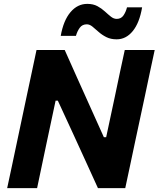

<svg xmlns="http://www.w3.org/2000/svg" viewBox="-20 -971 818 991"><path d="M17 0Q29.5 -57.5 40.8 -111Q52 -164.5 66.5 -232.5L117.5 -473.5Q132.5 -543 144.2 -598.5Q156 -654 168.5 -713H314Q347 -639 377.5 -570.8Q408 -502.5 437.5 -437.5L516 -263H528L573 -473.5Q587.5 -543 599.2 -598.2Q611 -653.5 624 -713H778.5Q765.5 -653.5 753.8 -598.2Q742 -543 727.5 -473.5L676 -233Q661.5 -164.5 650.2 -111Q639 -57.5 626.5 0H485.5Q457 -63.5 426.2 -130.2Q395.5 -197 359.5 -276L278.5 -451.5H267L220.5 -233Q206 -164 194.8 -111Q183.5 -58 171.5 0ZM582 -768Q551.5 -768 528.8 -779.5Q506 -791 488.8 -806.5Q471.5 -822 457 -833.8Q442.5 -845.5 428 -845.5Q404.5 -845.5 391.5 -827.5Q378.5 -809.5 372 -786H293.5Q307.5 -865.5 343.8 -908.2Q380 -951 430.5 -951Q461 -951 482.8 -939.2Q504.5 -927.5 521.2 -912Q538 -896.5 552.5 -885Q567 -873.5 582.5 -873.5Q605 -873.5 617.2 -891.2Q629.5 -909 635.5 -933H713.5Q700 -853 665.2 -810.5Q630.5 -768 582 -768Z"/></svg>

Font: Commissioner
Style: Bold Italic
Weight: 700
Italic angle: -12°
Designer: Kostas Bartsokas
Foundry: Kostas Bartsokas
Version: Version 1.000; ttfautohint (v1.8.3)